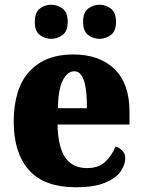

<svg xmlns="http://www.w3.org/2000/svg" viewBox="-20 -781 602 811"><path d="M301 10Q167 10 102.5 -62.5Q38 -135 38 -266Q38 -407 104 -479Q170 -551 289 -551Q400 -551 463.5 -489.5Q527 -428 527 -309V-255H223Q225 -159 256 -115Q287 -71 348 -71Q396 -71 424 -97Q452 -123 468 -162Q485 -157 497 -144.5Q509 -132 509 -113Q509 -84 488.5 -55.5Q468 -27 422 -8.5Q376 10 301 10ZM347 -324Q348 -399 335 -439.5Q322 -480 294 -480Q264 -480 244.5 -440Q225 -400 225 -324ZM401 -617Q374 -617 352.5 -633Q331 -649 331 -688Q331 -729 352.5 -745Q374 -761 401 -761Q426 -761 448 -745Q470 -729 470 -688Q470 -649 448 -633Q426 -617 401 -617ZM196 -617Q170 -617 148.5 -633Q127 -649 127 -688Q127 -729 148.5 -745Q170 -761 196 -761Q222 -761 244 -745Q266 -729 266 -688Q266 -649 244 -633Q222 -617 196 -617Z"/></svg>

Font: Noto Serif SemiCondensed Black
Style: Regular
Weight: 900
Width: 4
Designer: Monotype Design Team
Foundry: Monotype Imaging Inc.
Version: Version 2.014; ttfautohint (v1.8.4.7-5d5b)